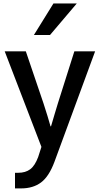

<svg xmlns="http://www.w3.org/2000/svg" viewBox="-20 -843 568 1093"><path d="M6.8 -550.8H127L227.5 -254.9Q253.9 -173.8 267.6 -124H270.5Q278.3 -150.4 292 -196.8Q305.7 -243.2 309.6 -254.9L403.3 -550.8H521.5L290 78.1Q258.8 162.1 213.4 195.8Q168 229.5 100.6 229.5H65.4V140.6H84Q125 140.6 151.9 120.6Q178.7 100.6 197.3 50.8L215.8 -6.8ZM172.9 -643.6 284.2 -823.2H417L264.6 -643.6Z"/></svg>

Font: Gothic A1 SemiBold
Style: Regular
Weight: 600
Version: Version 2.50